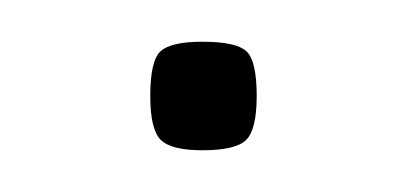

<svg xmlns="http://www.w3.org/2000/svg" viewBox="-20 -336 194 92"><path d="M52 -290Q52 -307 57 -311.5Q62 -316 77 -316Q93 -316 98 -311.5Q103 -307 103 -290Q103 -274 98 -269Q93 -264 77 -264Q62 -264 57 -269Q52 -274 52 -290Z"/></svg>

Font: Georama ExtraLight
Style: Regular
Weight: 250
Version: Version 1.001